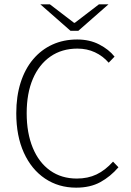

<svg xmlns="http://www.w3.org/2000/svg" viewBox="-20 -853 604 885"><path d="M331 12Q250 12 187.5 -30Q125 -72 90 -149Q55 -226 55 -331Q55 -409 75 -472Q95 -535 132.5 -579.5Q170 -624 221.5 -647.5Q273 -671 336 -671Q393 -671 437.5 -648Q482 -625 508 -592L481 -564Q454 -595 417.5 -612Q381 -629 337 -629Q265 -629 212.5 -592.5Q160 -556 131.5 -489.5Q103 -423 103 -331Q103 -240 131 -172Q159 -104 211 -67Q263 -30 334 -30Q385 -30 425 -49Q465 -68 501 -108L526 -82Q489 -39 442.5 -13.5Q396 12 331 12ZM305 -711 166 -833H210L321 -748H325L436 -833H480L341 -711Z"/></svg>

Font: Source Sans 3 Light
Style: Regular
Weight: 300
Designer: Paul D. Hunt
Foundry: Adobe
Version: Version 3.052;hotconv 1.1.0;makeotfexe 2.6.0